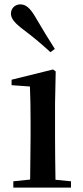

<svg xmlns="http://www.w3.org/2000/svg" viewBox="-20 -859 382 879"><path d="M231 -635C203 -679 175 -724 139 -786C116 -824 97 -839 73 -839C51 -839 30 -823 30 -796C30 -774 49 -752 85 -725C137 -686 174 -654 211 -620ZM117 0H305V-29L234 -36C233 -93 232 -177 232 -232V-385L235 -532L223 -541L33 -494V-469L117 -463C119 -414 120 -367 120 -300V-232L118 -37L41 -29V0Z"/></svg>

Font: Noto Serif CJK KR SemiBold
Style: Regular
Weight: 600
Designer: Ryoko NISHIZUKA 西塚涼子 (kana & ideographs); Frank Grießhammer (Latin, Greek & Cyrillic); Wenlong ZHANG 张文龙 (bopomofo); San
Foundry: Adobe
Version: Version 2.001;hotconv 1.1.0;makeotfexe 2.6.0